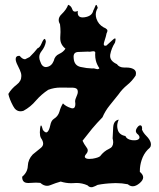

<svg xmlns="http://www.w3.org/2000/svg" viewBox="-20 -743 660 795"><path d="M342.3 24.4Q320.3 14.6 296.9 14.6Q292 14.6 287.1 15.1Q280.8 15.6 274.9 15.6Q252.9 15.6 231.4 8.8Q210.4 14.6 189 23.4Q182.1 26.4 174.8 26.4Q160.6 26.4 147 14.2Q139.2 13.2 128.9 13.2Q116.2 13.2 100.1 14.6Q100.1 14.6 95.7 14.6Q71.8 14.6 71.8 -10.3Q71.8 -10.7 71.8 -11.2Q94.2 -29.8 95.2 -56.2Q96.2 -83 115.7 -103.5Q132.8 -116.7 149.9 -131.3Q158.7 -138.7 158.7 -148.4Q158.7 -158.7 149.4 -171.9Q145 -180.2 145 -194.8Q145 -202.1 146 -211.4Q147.5 -223.6 149.9 -223.6Q152.8 -223.6 157.7 -204.6Q164.1 -196.8 168.5 -195.3Q169.9 -194.8 171.4 -194.8Q174.3 -194.8 176.3 -196.8Q183.6 -203.1 188 -223.6Q191.9 -243.7 202.6 -250.5Q220.7 -261.7 226.1 -280.8Q231.4 -300.3 240.7 -314.9Q252 -302.7 272.9 -295.9Q276.9 -294.4 280.3 -294.4Q292 -294.4 292 -312.5Q292 -314.9 291.5 -318.4Q291 -320.3 291 -322.8Q291 -331.5 296.9 -343.8Q302.2 -354.5 302.2 -363.3Q302.2 -366.7 301.3 -369.6Q300.3 -373.5 295.9 -376.5Q291.5 -379.4 282.2 -379.9Q256.3 -379.9 230.5 -380.4Q204.1 -380.4 179.7 -371.1Q151.4 -352.5 128.9 -326.7Q106.9 -300.3 77.1 -284.2Q70.8 -282.2 64.9 -282.2Q45.4 -282.2 34.2 -304.2Q19 -332.5 14.6 -354Q26.9 -375.5 49.8 -393.1Q68.4 -407.2 68.4 -428.2Q68.4 -434.1 66.9 -440.4Q64 -451.2 53.2 -472.2Q44.9 -488.3 44.9 -498.5Q44.9 -502 45.9 -504.4Q47.4 -508.3 51.3 -510.3Q54.2 -511.7 59.1 -511.7Q59.1 -511.7 61.5 -511.7Q72.8 -497.6 84 -497.6Q90.3 -500.5 102.5 -506.8Q123 -526.9 135.3 -543Q145 -545.9 152.3 -563.5Q159.7 -581.1 164.6 -582Q164.6 -582 165 -582Q166 -581.1 167.5 -579.6Q168.9 -577.1 169.9 -570.3Q166.5 -549.3 151.4 -530.3Q142.6 -519 142.6 -506.3Q142.6 -497.6 146.5 -488.8Q153.8 -465.3 170.4 -465.3Q172.4 -465.3 174.3 -465.8Q193.8 -469.2 202.6 -491.2Q207 -511.7 224.6 -519.5Q242.7 -527.8 251 -541.5Q229.5 -558.6 229.5 -584Q229.5 -584 229.5 -588.4Q230.5 -599.6 230.5 -610.4Q230.5 -626.5 228.5 -642.1Q223.1 -651.4 223.1 -660.2Q223.1 -672.9 234.9 -684.1Q254.9 -703.1 262.2 -723.1Q274.4 -719.2 279.3 -704.6Q282.2 -694.8 291 -694.8Q295.9 -694.8 302.2 -697.8Q301.8 -693.8 301.8 -690.9Q301.8 -670.9 322.3 -670.9Q325.7 -670.9 329.6 -671.4Q361.3 -675.8 366.2 -699.2Q370.6 -707.5 375 -718.8Q376.5 -722.7 378.4 -722.7Q381.3 -722.7 384.8 -710.4Q376.5 -696.8 376.5 -682.6Q376.5 -674.3 379.4 -665.5Q387.2 -642.1 408.7 -629.9Q418 -626.5 422.9 -621.1Q424.8 -618.7 424.8 -615.7Q424.8 -611.3 421.4 -605.5Q419.4 -593.8 412.1 -571.8Q409.7 -564.5 409.7 -560.1Q409.7 -553.7 415.5 -553.7Q417.5 -553.7 420.4 -554.2Q428.2 -561 446.3 -577.6Q453.1 -584 456.1 -584Q458.5 -584 458.5 -579.6Q458.5 -575.2 456.1 -566.4Q441.4 -543.5 436.5 -517.6Q436 -514.2 436 -511.2Q436 -490.2 463.9 -477.5Q473.6 -463.4 494.1 -463.4Q495.6 -463.4 497.1 -463.4Q497.1 -463.4 502.4 -463.4Q521.5 -463.4 532.7 -457Q538.6 -454.1 541.5 -447.8Q543 -444.3 543 -439.5Q543 -435.5 542 -430.7Q527.8 -408.2 506.8 -391.1Q485.8 -374 470.7 -352.1Q452.6 -329.6 434.1 -306.6Q415.5 -283.7 404.3 -257.3Q381.8 -234.4 361.3 -210Q341.3 -185.5 321.8 -160.2Q327.6 -147 337.9 -133.3Q343.3 -127 343.3 -120.1Q343.3 -112.8 336.9 -105.5Q332 -100.1 331.5 -96.2Q331.1 -95.2 331.1 -94.2Q331.1 -91.8 333 -89.8Q337.4 -85 349.6 -85Q355.5 -85 363.3 -85.9Q386.7 -89.8 394.5 -96.2Q409.7 -116.7 432.1 -127Q448.7 -134.3 448.7 -153.8Q448.7 -161.1 446.3 -169.9Q446.8 -189 448.7 -216.3Q450.7 -244.1 471.7 -247.6Q465.3 -233.9 465.3 -221.2Q465.3 -213.4 467.8 -205.1Q473.6 -184.6 499.5 -179.7Q504.4 -166 526.4 -162.6Q531.7 -162.1 536.6 -162.1Q550.3 -162.1 555.7 -168.5Q557.6 -170.9 557.6 -174.3Q557.6 -174.3 557.6 -175.8Q557.1 -180.2 552.2 -185.5Q542.5 -192.4 542.5 -200.7Q542.5 -205.6 545.9 -211.4Q553.7 -224.1 560.5 -224.1Q562 -224.1 563 -223.6Q565.9 -222.7 567.4 -218.8Q568.4 -216.3 568.4 -212.4Q568.4 -210 567.9 -206.5Q572.8 -193.4 586.4 -179.7Q600.1 -166 604 -152.3Q605 -148.9 605 -145.5Q605 -141.6 604 -137.7Q601.1 -130.4 591.3 -123Q574.7 -105.5 566.4 -80.1Q559.1 -57.6 559.1 -36.1Q559.1 -33.7 559.1 -31.2Q572.8 -20 572.8 -8.8Q572.8 2.9 558.6 15.1Q543 28.3 529.8 28.3Q519 28.3 509.3 20Q484.9 15.1 459.5 15.1Q453.1 15.1 446.8 15.6Q415 16.6 384.3 22.5Q374 28.3 363.3 31.7Q360.4 32.2 357.9 32.2Q349.6 32.2 342.3 24.4ZM391.6 -460.4Q381.3 -475.1 377 -491.7Q374 -503.9 374 -516.6Q374 -521.5 374.5 -525.9Q373 -530.8 366.7 -530.8Q364.3 -530.8 361.3 -530.3Q354.5 -528.8 349.6 -528.8Q346.7 -528.8 343.8 -529.3Q326.7 -528.8 303.7 -527.8Q284.7 -526.9 284.7 -508.3Q284.7 -504.9 285.2 -500.5Q287.6 -471.7 313.5 -465.8Q339.4 -460 361.8 -459.5Q363.3 -460 365.2 -460Q370.6 -460 377.9 -457.5Q380.9 -456.5 383.8 -456.5Q388.7 -456.5 391.6 -460.4Z"/></svg>

Font: Brazier Flame
Style: Regular
Weight: 400
Designer: Walter E Stewart
Version: 0.1